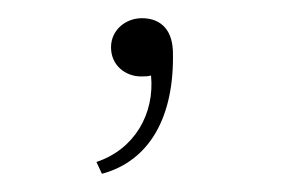

<svg xmlns="http://www.w3.org/2000/svg" viewBox="-20 -735 309 211"><path d="M86 -557 92 -544C144 -558 172 -606 170 -679C169 -705 154 -715 136 -715C118 -715 102 -702 102 -683C102 -663 118 -651 135 -651C139 -651 142 -651 146 -652C150 -610 128 -571 86 -557Z"/></svg>

Font: Sprat Thin
Style: Regular
Weight: 100
Designer: Ethan Nakache
Foundry: Collletttivo
Version: Version 2.000;Glyphs 3.2 (3217)